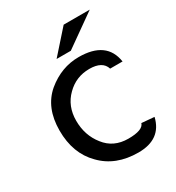

<svg xmlns="http://www.w3.org/2000/svg" viewBox="-172 -807 848 924"><g transform="rotate(-30 252.0 -344.5)"><path d="M409 -104Q399 -70 318 -70Q236 -70 190 -130Q143 -189 143 -270Q143 -351 196 -403Q248 -455 322 -455Q395 -455 410 -406H479Q460 -530 306 -530Q210 -530 130 -464Q50 -396 50 -269Q50 -142 126 -66Q201 12 327 12Q453 12 479 -98ZM210 -575H289L467 -701H322Z"/></g></svg>

Font: Sawarabi Gothic
Style: Regular
Weight: 400
Designer: mshio (mshio@users.sourceforge.jp)
Version: Version 20141215